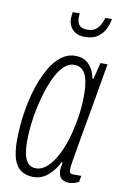

<svg xmlns="http://www.w3.org/2000/svg" viewBox="-84 -773 537 834"><g transform="rotate(10 184.5 -355.5)"><path d="M123 12Q91 12 69 -3Q47 -18 36.5 -50Q26 -82 26 -133Q26 -192 35.5 -254.5Q45 -317 63 -372Q79 -419 100.5 -457Q122 -495 150.5 -516.5Q179 -538 212 -538Q241 -538 258.5 -526.5Q276 -515 287 -496Q298 -477 302 -454H307L325 -526H356L336 -410Q332 -384 324.5 -342.5Q317 -301 308.5 -253.5Q300 -206 292.5 -162.5Q285 -119 280 -88.5Q275 -58 275 -50Q275 -39 278 -34Q281 -29 294 -29H328L323 -2Q314 3 302.5 6.5Q291 10 280 10Q263 10 249 1Q235 -8 233 -34Q233 -42 234.5 -51.5Q236 -61 238 -72L234 -74Q219 -41 190 -14.5Q161 12 123 12ZM128 -27Q150 -27 170 -42.5Q190 -58 207 -84.5Q224 -111 237.5 -146Q251 -181 260 -220Q266 -246 270.5 -273Q275 -300 277 -326.5Q279 -353 279 -378Q279 -417 272.5 -444Q266 -471 251.5 -485Q237 -499 214 -499Q192 -499 171.5 -481Q151 -463 135 -431Q119 -399 106 -360Q95 -325 86.5 -285.5Q78 -246 74 -208Q70 -170 70 -134Q70 -79 84.5 -53Q99 -27 128 -27ZM237 -626Q214 -626 197.5 -635.5Q181 -645 173 -660.5Q165 -676 165 -694Q165 -701 166 -708.5Q167 -716 168 -723H199Q196 -701 200 -686.5Q204 -672 214.5 -665.5Q225 -659 242 -659Q268 -659 281.5 -670.5Q295 -682 302 -697Q309 -712 312 -723H341Q337 -700 326 -677.5Q315 -655 293.5 -640.5Q272 -626 237 -626Z"/></g></svg>

Font: Archivo ExtraCondensed Thin
Style: Italic
Weight: 250
Width: 2
Italic angle: -10°
Designer: Hector Gatti
Foundry: Omnibus-Type
Version: Version 2.001